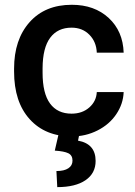

<svg xmlns="http://www.w3.org/2000/svg" viewBox="-20 -558 563 799"><path d="M277.8 -85Q322.3 -85 351.6 -110.8Q380.9 -136.7 382.8 -174.8H494.6Q492.7 -125.5 463.9 -82.8Q435.1 -40 385.7 -15.1Q336.4 9.8 279.3 9.8Q168.5 9.8 103.5 -62Q38.6 -133.8 38.6 -260.3V-272.5Q38.6 -393.1 103 -465.6Q167.5 -538.1 278.8 -538.1Q373 -538.1 432.4 -483.2Q491.7 -428.2 494.6 -338.9H382.8Q380.9 -384.3 351.8 -413.6Q322.8 -442.9 277.8 -442.9Q220.2 -442.9 189 -401.1Q157.7 -359.4 157.2 -274.4V-255.4Q157.2 -169.4 188.2 -127.2Q219.2 -85 277.8 -85ZM310.1 1 304.7 27.3Q377.9 40.5 377.9 111.8Q377.9 163.1 335.9 191.9Q293.9 220.7 218.3 220.7L214.8 153.8Q247.1 153.8 264.4 142.3Q281.7 130.9 281.7 110.4Q281.7 88.4 264.4 79.8Q247.1 71.3 208 68.8L223.6 1Z"/></svg>

Font: RobotoDraft Medium
Style: Regular
Weight: 500
Version: Version 2.001152; 2014